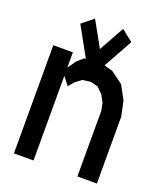

<svg xmlns="http://www.w3.org/2000/svg" viewBox="-141 -858 817 958"><g transform="rotate(20 267.5 -379.0)"><path d="M470.7 -428.2 487.3 -349.1V5.9H383.8V-343.8L375.5 -383.3L356 -419.4L324.7 -450.7L286.6 -460.4L242.2 -455.1L209.5 -430.2L184.1 -400.9L150.9 -443.8V5.9H46.9V-568.4H150.9V-487.3L181.6 -530.8L213.4 -559.1L222.7 -560.1L136.7 -715.8L197.3 -764.2L272 -629.9L346.7 -764.2L407.2 -715.8L321.8 -561L366.7 -548.8L431.2 -501.5Z"/></g></svg>

Font: Gap Sans
Style: Bold
Weight: 400
Designer: Alexandre Liziard and Etienne Ozeray
Foundry: Interstices.io
Version: Version 1.610